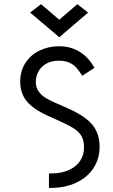

<svg xmlns="http://www.w3.org/2000/svg" viewBox="-20 -901 544 927"><path d="M77.6 -505.9Q77.6 -560.1 103.8 -598.9Q129.9 -637.7 172.6 -657.7Q215.3 -677.7 264.2 -677.7Q377 -677.7 436 -573.7L377.4 -535.2Q361.8 -559.6 348.1 -574.7Q334.5 -589.8 314 -598.9Q293.5 -607.9 263.2 -607.9Q228 -607.9 203.1 -593.5Q178.2 -579.1 165.5 -555.7Q152.8 -532.2 152.8 -504.9Q152.8 -478 167.2 -458.7Q181.6 -439.5 201.2 -427.7Q220.7 -416 246.6 -404.8L310.1 -377Q364.7 -352.5 397.7 -326.2Q430.7 -299.8 445.8 -267.3Q460.9 -234.9 460.9 -192.9Q460.9 -133.8 430.9 -88.6Q400.9 -43.5 347.2 -18.6Q293.5 6.3 224.6 6.3H216.3V-63.5H224.6Q276.9 -63.5 313.2 -80.3Q349.6 -97.2 367.7 -125.7Q385.7 -154.3 385.7 -189Q385.7 -223.6 372.6 -245.4Q359.4 -267.1 333 -283.2Q306.6 -299.3 252.9 -323.2L212.4 -341.3Q139.6 -374.5 108.6 -412.8Q77.6 -451.2 77.6 -505.9ZM266.1 -721.2 125.5 -840.3 178.2 -880.9 266.1 -805.7 353.5 -880.9 405.3 -840.3Z"/></svg>

Font: NMS Futura Pro Book
Style: Regular
Weight: 400
Designer: Blend3rman
Version: Version 0.1